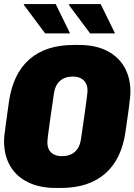

<svg xmlns="http://www.w3.org/2000/svg" viewBox="-20 -918 664 948"><path d="M255 10Q175 10 117.5 -18.5Q60 -47 30 -99Q0 -151 0 -221Q0 -233 2 -252.5Q4 -272 9.5 -310Q15 -348 24 -415Q44 -554 125 -625Q206 -696 344 -696H370Q451 -696 507.5 -667.5Q564 -639 594 -587Q624 -535 624 -465Q624 -453 622 -433.5Q620 -414 615 -376Q610 -338 600 -270Q581 -132 499.5 -61Q418 10 281 10ZM285 -147Q326 -147 350 -168.5Q374 -190 380 -232Q392 -313 398.5 -360Q405 -407 408 -430Q411 -453 411.5 -461Q412 -469 412 -472Q412 -494 403 -509Q394 -524 378 -532Q362 -540 340 -540Q300 -540 276 -518.5Q252 -497 246 -455Q234 -374 227.5 -327Q221 -280 218 -257Q215 -234 214.5 -226Q214 -218 214 -215Q214 -193 222.5 -178Q231 -163 247 -155Q263 -147 285 -147ZM425 -753 319 -895 326 -898H477L548 -753ZM203 -753 97 -895 99 -898H255L326 -753Z"/></svg>

Font: Chivo Mono Medium Black
Style: Italic
Weight: 900
Italic angle: -8.05°
Monospace: yes
Version: Version 1.008